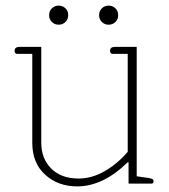

<svg xmlns="http://www.w3.org/2000/svg" viewBox="-20 -654 602 684"><path d="M155 -600Q155 -615 165 -624.5Q175 -634 189 -634Q203 -634 213 -624.5Q223 -615 223 -600Q223 -585 213 -575.5Q203 -566 189 -566Q175 -566 165 -575.5Q155 -585 155 -600ZM333 -600Q333 -615 343 -624.5Q353 -634 367 -634Q381 -634 391 -624.5Q401 -615 401 -600Q401 -585 391 -575.5Q381 -566 367 -566Q353 -566 343 -575.5Q333 -585 333 -600ZM95 -145V-462H41Q37 -462 34.5 -465Q32 -468 32 -473Q32 -487 50 -487H127V-146Q127 -89 162.5 -53.5Q198 -18 260 -18Q307 -18 352.5 -44Q398 -70 435 -113V-462H381Q377 -462 374.5 -465Q372 -468 372 -473Q372 -487 390 -487H467V-26L509 -20Q519 -18 523 -16Q527 -14 527 -8Q527 0 520 0H438V-76H435Q347 10 255 10Q187 10 141 -31.5Q95 -73 95 -145Z"/></svg>

Font: Maitree ExtraLight
Style: Regular
Weight: 275
Designer: CadsonDemak Team
Foundry: CadsonDemak
Version: Version 1.003